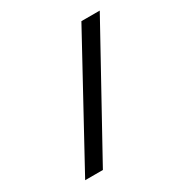

<svg xmlns="http://www.w3.org/2000/svg" viewBox="-139 -561 752 788"><g transform="rotate(-30 237.0 -167.5)"><path d="M441 -454 125 119H41L354 -454Z"/></g></svg>

Font: Yekan
Style: Regular
Weight: 400
Designer: ParsMizban Co
Foundry: ParsMizban Co
Version: Version 2.000